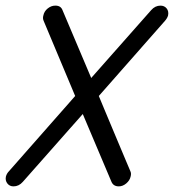

<svg xmlns="http://www.w3.org/2000/svg" viewBox="-28 -669 618 682"><path d="M169 -649Q188 -649 194 -633L296 -392Q509 -633 509 -633Q523 -649 542 -649Q556 -649 564 -639Q572 -629 569 -614Q566 -604 558 -595L323 -328Q330 -311 341.5 -283.5Q353 -256 377.5 -197.5Q402 -139 418.5 -100Q435 -61 435 -61Q439 -53 436 -42Q433 -28 420.5 -17.5Q408 -7 394 -7Q375 -7 368 -23L266 -264Q53 -23 53 -23Q39 -7 20 -7Q6 -7 -2 -17.5Q-10 -28 -7 -42Q-4 -53 4 -61L239 -328Q239 -328 127 -595Q123 -604 126 -614Q129 -629 141.5 -639Q154 -649 168 -649Q168 -649 169 -649Z"/></svg>

Font: Brass Mono
Style: Italic
Weight: 400
Italic angle: -13°
Monospace: yes
Version: Version 1.100; ttfautohint (v1.8.3) -l 8 -r 50 -G 200 -x 14 